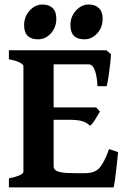

<svg xmlns="http://www.w3.org/2000/svg" viewBox="-20 -812 551 832"><path d="M460.9 -577.6Q460.4 -562 457.3 -533.4Q454.1 -504.9 450 -477.8Q445.8 -450.7 441.9 -438.5H402.3Q400.4 -481.9 390.9 -507.6Q381.3 -533.2 364.3 -533.2H188L201.7 -594.2H440.9ZM413.1 -328.6Q405.8 -315.9 393.1 -295.2Q380.4 -274.4 370.1 -267.1Q356 -280.8 336.4 -286.9Q316.9 -293 277.8 -293H181.2L191.9 -346.7H396.5ZM491.7 -152.8Q489.3 -126 485.6 -93.8Q481.9 -61.5 478.5 -35.4Q475.1 -9.3 472.2 0H18.6V-39.1Q81.5 -52.2 81.5 -67.9V-525.9Q81.5 -531.7 66.9 -540.3Q52.2 -548.8 18.6 -555.2V-594.2H279.8V-555.2Q248.5 -551.8 230.5 -547.4Q212.4 -543 212.4 -536.1V-91.3Q212.4 -82.5 219 -75.7Q225.6 -68.8 245.8 -65.2Q266.1 -61.5 307.1 -61.5H348.6Q392.1 -61.5 412.6 -86.2Q433.1 -110.8 452.6 -166ZM224.1 -731Q224.1 -693.8 200.7 -667.7Q177.2 -641.6 145 -641.6Q84.5 -641.6 84.5 -702.6Q84.5 -740.2 108.6 -766.4Q132.8 -792.5 163.6 -792.5Q191.9 -792.5 208 -777.1Q224.1 -761.7 224.1 -731ZM424.8 -731Q424.8 -693.8 401.4 -667.7Q377.9 -641.6 345.7 -641.6Q285.2 -641.6 285.2 -702.6Q285.2 -740.2 309.3 -766.4Q333.5 -792.5 364.3 -792.5Q392.1 -792.5 408.4 -777.1Q424.8 -761.7 424.8 -731Z"/></svg>

Font: Namdhinggo ExtraBold
Style: Regular
Weight: 800
Designer: Victor Gaultney
Foundry: SIL International
Version: Version 3.001